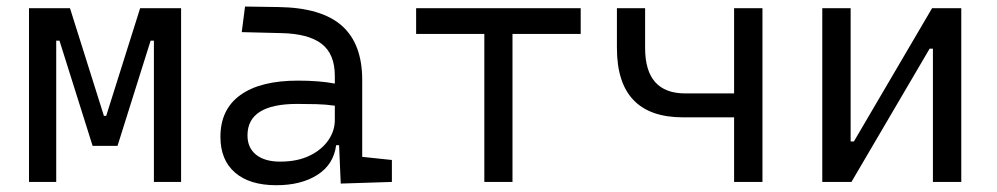

<svg xmlns="http://www.w3.org/2000/svg" viewBox="-20 -542 2970 572"><path d="M66.4 0V-517.6H188.5L289.6 -196.8H296.4L397.5 -517.6H519.5V0H438.5V-420.9H428.7L330.1 -107.4H255.9L157.2 -420.9H147.5V0Z M995.1 4.9 990.2 -109.4H981.4Q974.1 -52.2 925.8 -21.2Q877.4 9.8 803.2 9.8Q723.6 9.8 680.2 -27.8Q636.7 -65.4 636.7 -134.3Q636.7 -216.3 696.3 -259Q755.9 -301.8 867.7 -301.8Q931.6 -301.8 977.5 -293V-315.9Q977.5 -381.3 938 -411.6Q898.4 -441.9 816.9 -443.4L700.2 -446.3L710 -522.5L810.5 -521Q938 -519 998.5 -465.3Q1059.1 -411.6 1059.1 -303.7V-74.7L1147.5 -65.4V0ZM977.5 -227.1Q950.7 -231 922.1 -231.7Q893.6 -232.4 865.2 -232.4Q717.3 -232.4 717.3 -138.7Q717.3 -101.6 742.9 -81.1Q768.6 -60.5 814.5 -60.5Q865.7 -60.5 902.1 -78.1Q938.5 -95.7 958 -124Q977.5 -152.3 977.5 -184.1Z M1422.9 0V-440.9H1219.7V-517.6H1710V-440.9H1506.8V0Z M2015.1 -192.4Q1817.9 -192.4 1817.9 -398.9V-517.6H1901.9V-398.9Q1901.9 -263.7 2021.5 -263.7H2167V-517.6H2251.5V0H2167V-192.4Z M2429.7 0V-517.6H2514.2V-120.6H2523.9L2756.8 -517.6H2843.8V0H2759.3V-397H2749.5L2516.6 0Z"/></svg>

Font: Cascadia Mono SemiLight
Style: Regular
Weight: 350
Monospace: yes
Designer: Aaron Bell
Foundry: Saja Typeworks
Version: Version 2404.023; ttfautohint (v1.8.4)